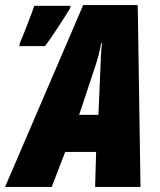

<svg xmlns="http://www.w3.org/2000/svg" viewBox="-51 -737 632 757"><path d="M-31 0H153L206 -138H328L324 0H503L492 -717H277ZM25 -555H126C155 -592 200 -663 225 -704L227 -714H84C76 -689 40 -595 28 -569ZM261 -284 323 -471C334 -504 342 -532 348 -567H351C347 -530 346 -500 345 -468L337 -284Z"/></svg>

Font: Noto Sans UI Condensed Black
Style: Italic
Weight: 900
Width: 3
Italic angle: -192°
Designer: Monotype Design Team
Foundry: Monotype Imaging Inc.
Version: Version 1.901